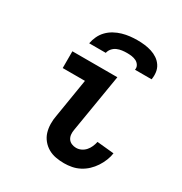

<svg xmlns="http://www.w3.org/2000/svg" viewBox="-174 -867 948 1002"><g transform="rotate(30 300.0 -366.0)"><path d="M354 8Q328 8 303.5 3.5Q279 -1 258 -13Q237 -25 221.5 -44Q206 -63 199 -86Q192 -109 191.5 -135Q191 -161 196 -186L234 -419H100V-520H371L313 -170Q310 -155 311.5 -140.5Q313 -126 320.5 -115Q328 -104 341 -98.5Q354 -93 368 -93Q384 -93 398.5 -100Q413 -107 423.5 -119Q434 -131 440.5 -146Q447 -161 450 -176L552 -166Q549 -144 540 -121.5Q531 -99 517.5 -78.5Q504 -58 486 -41Q468 -24 446 -12.5Q424 -1 400.5 3.5Q377 8 354 8ZM155 -600Q159 -622 169 -643.5Q179 -665 195.5 -682Q212 -699 233 -710.5Q254 -722 276.5 -728.5Q299 -735 321.5 -737.5Q344 -740 366 -740Q388 -740 409.5 -737.5Q431 -735 451.5 -728.5Q472 -722 489 -710.5Q506 -699 517.5 -682Q529 -665 532 -643.5Q535 -622 531 -600H431Q434 -615 426.5 -627Q419 -639 407 -645Q395 -651 381 -653Q367 -655 352 -655Q337 -655 322 -653Q307 -651 293 -645Q279 -639 268.5 -627Q258 -615 255 -600Z"/></g></svg>

Font: Iosevka Extended
Style: Bold Italic
Weight: 700
Width: 7
Italic angle: -9°
Monospace: yes
Designer: Belleve Invis
Foundry: Belleve Invis
Version: Version 32.5.0; ttfautohint (v1.8.4)